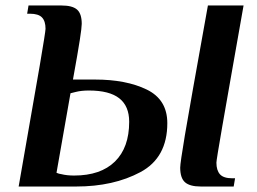

<svg xmlns="http://www.w3.org/2000/svg" viewBox="-20 -680 937 700"><path d="M146 -575Q146 -603 133 -616.5Q120 -630 89 -630H79L84 -660H204Q244 -660 261 -645Q278 -630 278 -593Q278 -580 271 -534.5Q264 -489 246 -390H326Q440 -390 515 -353.5Q590 -317 590 -231Q590 -105 492 -52.5Q394 0 258 0H48Q104 -318 125 -441.5Q146 -565 146 -575ZM637 -69Q637 -85 654 -186.5Q671 -288 738 -660H868L820 -388Q811 -338 790 -217Q769 -96 769 -87Q769 -59 782 -44.5Q795 -30 827 -30H837L832 0H712Q672 0 654.5 -15.5Q637 -31 637 -69ZM451 -236Q451 -293 415 -321.5Q379 -350 304 -350Q277 -350 257 -345L237 -340L186 -50Q195 -46 204 -45Q224 -40 250 -40Q347 -40 399 -91Q451 -142 451 -236Z"/></svg>

Font: Philosopher
Style: Bold Italic
Weight: 700
Italic angle: -10°
Designer: Jovanny Lemonad
Foundry: Jovanny Lemonad
Version: Version 2.000